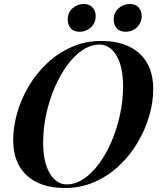

<svg xmlns="http://www.w3.org/2000/svg" viewBox="-20 -927 801 961"><path d="M478 -704Q435 -704 393.5 -676.5Q352 -649 316.5 -600.5Q281 -552 254 -489.5Q227 -427 211.5 -356Q196 -285 196 -213Q196 -115 229 -59.5Q262 -4 314 -4Q357 -4 398.5 -31.5Q440 -59 475.5 -107.5Q511 -156 538 -218.5Q565 -281 580.5 -352Q596 -423 596 -495Q596 -593 563 -648.5Q530 -704 478 -704ZM46 -226Q46 -292 66 -362Q86 -432 124 -496Q162 -560 216.5 -611Q271 -662 339 -692Q407 -722 487 -722Q609 -722 678 -659.5Q747 -597 747 -481Q747 -415 726.5 -345.5Q706 -276 668 -212Q630 -148 575.5 -97Q521 -46 452.5 -16Q384 14 305 14Q183 14 114.5 -48.5Q46 -111 46 -226ZM319 -829Q319 -864 343 -885.5Q367 -907 399 -907Q427 -907 443 -890Q459 -873 459 -846Q459 -823 447.5 -805Q436 -787 417.5 -777.5Q399 -768 379 -768Q349 -768 334 -785Q319 -802 319 -829ZM549 -829Q549 -864 573.5 -885.5Q598 -907 629 -907Q658 -907 673.5 -890Q689 -873 689 -846Q689 -823 677.5 -805Q666 -787 648 -777.5Q630 -768 609 -768Q580 -768 564.5 -785Q549 -802 549 -829Z"/></svg>

Font: Playfair Display SemiBold
Style: Italic
Weight: 600
Italic angle: -14°
Designer: Claus Eggers Sørensen
Foundry: Claus Eggers Sørensen
Version: Version 1.203